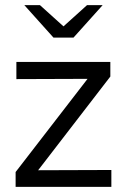

<svg xmlns="http://www.w3.org/2000/svg" viewBox="-20 -730 499 750"><path d="M41 0V-58L322 -422L44 -421V-488H411V-431L129 -65L415 -66V0ZM136 -710 228 -627 320 -710H381L267 -583H189L75 -710Z"/></svg>

Font: Red Hat Text VF
Style: Regular
Weight: 300
Designer: Pentagram, MCKL
Foundry: Pentagram, MCKL
Version: Version 1.023